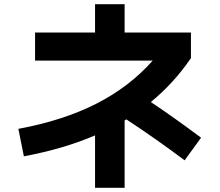

<svg xmlns="http://www.w3.org/2000/svg" viewBox="-20 -825 1040 909"><path d="M570 64H430V-184Q281 -120 93 -85L67 -215Q278 -254 435 -333.5Q592 -413 703 -538H146V-671H430V-805H570V-671H884V-550Q803 -431 694 -342Q754 -302 813.5 -259.5Q873 -217 932 -173L854 -66Q786 -117 717 -165.5Q648 -214 578 -260Q574 -257 570 -255Z"/></svg>

Font: Murecho SemiBold
Style: Regular
Weight: 600
Designer: Neil Summerour
Foundry: Positype
Version: Version 1.010; ttfautohint (v1.8.3)